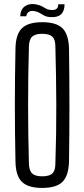

<svg xmlns="http://www.w3.org/2000/svg" viewBox="-20 -916 414 943"><path d="M187 7Q118 7 87.5 -23Q57 -53 56 -123Q53 -266 53 -399.5Q53 -533 56 -677Q57 -747 87.5 -777Q118 -807 187 -807Q257 -807 287 -777Q317 -747 319 -677Q321 -533 321 -399.5Q321 -266 319 -123Q317 -53 287 -23Q257 7 187 7ZM187 -50Q222 -50 237 -64Q252 -78 252 -113Q257 -260 256.5 -402Q256 -544 252 -687Q252 -722 237 -736Q222 -750 187 -750Q153 -750 138 -736Q123 -722 122 -687Q118 -544 118 -402Q118 -260 122 -113Q123 -78 138 -64Q153 -50 187 -50ZM79 -836Q81 -870 102 -885Q123 -900 155 -895Q175 -891 186 -885Q197 -879 206.5 -873.5Q216 -868 230 -867Q267 -864 266 -895H297Q297 -828 229 -832Q209 -833 197 -839.5Q185 -846 174.5 -852.5Q164 -859 151 -861Q133 -865 122 -858Q111 -851 109 -836Z"/></svg>

Font: Big Shoulders Display
Style: Regular
Weight: 400
Designer: Patric King
Foundry: XO Type Co
Version: Version 1.000; ttfautohint (v1.8.2)